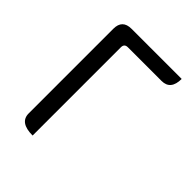

<svg xmlns="http://www.w3.org/2000/svg" viewBox="-206 -852 969 969"><g transform="rotate(45 278.5 -367.0)"><path d="M193 0Q100 0 100 -65V-669Q100 -734 165 -734H523Q523 -655 458 -655H218Q193 -655 193 -630V0Z"/></g></svg>

Font: Swei Toothpaste CJK TC
Style: Regular
Weight: 400
Version: Version 1.0